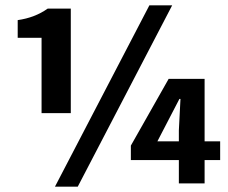

<svg xmlns="http://www.w3.org/2000/svg" viewBox="-20 -684 849 716"><path d="M135 -262V-543H46V-609Q110 -618 158 -652H244V-262ZM185 12 537 -664H622L270 12ZM647 0V-87H468V-141L609 -390H743V-157H801V-87H743V0ZM567 -157H647V-198L653 -315H649L609 -238Z"/></svg>

Font: Toshiba Sans
Style: Bold
Weight: 700
Designer: Paul D. Hunt
Foundry: Toshiba Corporation
Version: Version 2.020;PS 2.0;hotconv 1.0.86;makeotf.lib2.5.63406